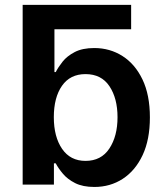

<svg xmlns="http://www.w3.org/2000/svg" viewBox="-20 -747 670 777"><path d="M361.9 9.6Q315 9.6 284.1 -6Q253.2 -21.7 234.6 -43.9Q215.9 -66.1 205.6 -85.9H198.2V0H71.7V-727.3H510.7V-628.6H200.3V-455.3H205.6Q215.6 -475.1 233.5 -497.7Q251.4 -520.2 282.5 -536.4Q313.6 -552.6 361.5 -552.6Q424.7 -552.6 475.7 -520.2Q526.6 -487.9 556.6 -425.4Q586.6 -362.9 586.6 -272Q586.6 -182.2 557.2 -119.3Q527.7 -56.5 476.9 -23.4Q426.1 9.6 361.9 9.6ZM326 -95.9Q389.6 -95.9 422.6 -146Q455.6 -196 455.6 -272.7Q455.6 -349.1 422.9 -398.1Q390.3 -447.1 326 -447.1Q263.8 -447.1 230.8 -399.7Q197.8 -352.3 197.8 -272.7Q197.8 -193.5 231.2 -144.7Q264.6 -95.9 326 -95.9Z"/></svg>

Font: Linik Sans SemiBold
Style: Regular
Weight: 600
Designer: Rasmus Andersson (font), Cristiano Sobral (main changes)
Foundry: rsms
Version: Version 3.018;June 1, 2022;FontCreator 14.0.0.2814 64-bit; t